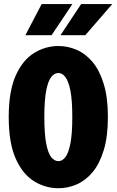

<svg xmlns="http://www.w3.org/2000/svg" viewBox="-20 -938 590 968"><path d="M274.5 11Q209 11 151.8 -24.2Q94.5 -59.5 59.2 -138.2Q24 -217 24 -348Q24 -478.5 59.2 -557Q94.5 -635.5 151.8 -670.8Q209 -706 274.5 -706Q322.5 -706 367.2 -686.5Q412 -667 447.2 -624.8Q482.5 -582.5 503.2 -514Q524 -445.5 524 -348Q524 -250 503.2 -181.5Q482.5 -113 447.2 -70.5Q412 -28 367.2 -8.5Q322.5 11 274.5 11ZM274.5 -125.5Q293.5 -125.5 309.2 -145.2Q325 -165 334.8 -213.8Q344.5 -262.5 344.5 -348Q344.5 -433.5 334.8 -481.8Q325 -530 309.2 -550Q293.5 -570 274.5 -570Q254.5 -570 238.5 -550Q222.5 -530 213 -481.8Q203.5 -433.5 203.5 -348Q203.5 -262.5 213 -213.8Q222.5 -165 238.5 -145.2Q254.5 -125.5 274.5 -125.5ZM285 -760.5 389 -917.5H546L410 -760.5ZM108 -760.5 190 -917.5H345L240 -760.5Z"/></svg>

Font: Trispace SemiCondensed ExtraBold
Style: Regular
Weight: 800
Width: 4
Designer: Tyler Finck
Foundry: Etcetera Type Company
Version: Version 1.210; ttfautohint (v1.8.3)